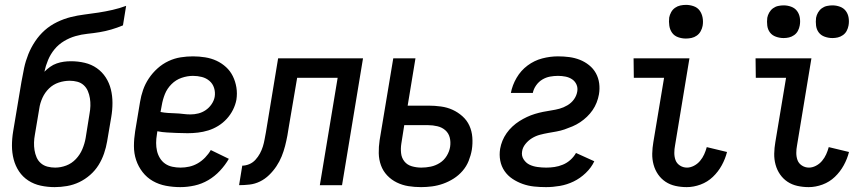

<svg xmlns="http://www.w3.org/2000/svg" viewBox="-20 -759 3540 787"><path d="M204 8Q175 8 147 2Q119 -4 96 -19Q73 -34 58 -56.5Q43 -79 36 -106Q29 -133 29 -162Q29 -191 34 -221L68 -424Q73 -453 79 -481Q85 -509 96 -536.5Q107 -564 124 -589.5Q141 -615 163.5 -635Q186 -655 214 -668.5Q242 -682 270 -689Q298 -696 326.5 -699.5Q355 -703 384 -707.5Q413 -712 441.5 -718.5Q470 -725 497 -735L484 -655Q460 -645 436 -638Q412 -631 387.5 -627Q363 -623 338.5 -620.5Q314 -618 289.5 -611Q265 -604 242.5 -590.5Q220 -577 203.5 -557Q187 -537 177 -513Q167 -489 162 -465Q173 -476 185.5 -485Q198 -494 212.5 -499Q227 -504 241.5 -506Q256 -508 271 -508Q300 -508 327.5 -501.5Q355 -495 377 -479.5Q399 -464 413.5 -441.5Q428 -419 434.5 -392.5Q441 -366 441 -337Q441 -308 436 -279L419 -179Q415 -155 406.5 -130Q398 -105 384 -82.5Q370 -60 349.5 -42Q329 -24 305 -12.5Q281 -1 255 3.5Q229 8 204 8ZM206 -72Q229 -72 251.5 -80.5Q274 -89 291 -107Q308 -125 317.5 -147.5Q327 -170 331 -193L347 -293Q350 -309 350.5 -325Q351 -341 348.5 -356.5Q346 -372 340 -386Q334 -400 323 -410Q312 -420 297 -424Q282 -428 266 -428Q243 -428 220.5 -420.5Q198 -413 181 -396.5Q164 -380 154 -358Q144 -336 141 -314L123 -207Q120 -191 119.5 -175Q119 -159 121.5 -143.5Q124 -128 130 -114Q136 -100 147.5 -90Q159 -80 174.5 -76Q190 -72 206 -72Z M719 8Q689 8 660 2.5Q631 -3 606.5 -17Q582 -31 564.5 -53.5Q547 -76 538 -103Q529 -130 529 -160Q529 -190 534 -221L554 -341Q558 -366 566.5 -390.5Q575 -415 590 -437.5Q605 -460 625.5 -478.5Q646 -497 670.5 -508.5Q695 -520 720.5 -524Q746 -528 771 -528Q796 -528 821 -524Q846 -520 867.5 -510Q889 -500 906.5 -484Q924 -468 934.5 -446.5Q945 -425 949 -400.5Q953 -376 949 -350Q945 -329 935 -309Q925 -289 909.5 -272Q894 -255 874.5 -243Q855 -231 834 -224.5Q813 -218 791.5 -215.5Q770 -213 749 -213Q738 -213 728 -213.5Q718 -214 707 -214H705Q685 -215 665 -216Q645 -217 625 -221L623 -207Q620 -190 620 -173Q620 -156 623.5 -140.5Q627 -125 635.5 -111Q644 -97 657 -88Q670 -79 686.5 -75.5Q703 -72 720 -72Q738 -72 756 -76Q774 -80 790.5 -89.5Q807 -99 821 -113.5Q835 -128 844 -144L918 -108Q903 -82 881.5 -59Q860 -36 833.5 -20.5Q807 -5 777.5 1.5Q748 8 719 8ZM761 -290Q777 -290 793 -294Q809 -298 823 -307.5Q837 -317 847 -331.5Q857 -346 860 -362Q863 -381 857.5 -398.5Q852 -416 838.5 -427.5Q825 -439 807.5 -443.5Q790 -448 771 -448Q748 -448 724.5 -440Q701 -432 683 -414Q665 -396 656 -373.5Q647 -351 643 -327L638 -300Q653 -297 668.5 -296Q684 -295 699.5 -294.5Q715 -294 730.5 -292Q746 -290 761 -290Z M960 0 973 -80Q987 -80 1001.5 -86Q1016 -92 1027 -104Q1038 -116 1045.5 -130Q1053 -144 1057.5 -158.5Q1062 -173 1064.5 -187.5Q1067 -202 1070 -217L1120 -520H1468L1382 0H1291L1364 -440H1198L1165 -246Q1162 -225 1158 -203.5Q1154 -182 1148.5 -160.5Q1143 -139 1134.5 -118Q1126 -97 1113 -77.5Q1100 -58 1083 -41.5Q1066 -25 1045.5 -15Q1025 -5 1003 -2.5Q981 0 960 0Z M1706 8Q1679 8 1654 4Q1629 0 1606.5 -11Q1584 -22 1567 -40Q1550 -58 1541.5 -81.5Q1533 -105 1532.5 -131Q1532 -157 1536 -184L1592 -520H1683L1651 -326H1736Q1762 -326 1787.5 -322.5Q1813 -319 1835 -309Q1857 -299 1875.5 -282.5Q1894 -266 1904 -244Q1914 -222 1916 -196.5Q1918 -171 1914 -145Q1910 -122 1901 -99.5Q1892 -77 1876 -58.5Q1860 -40 1839.5 -27Q1819 -14 1796.5 -6Q1774 2 1751 5Q1728 8 1706 8ZM1707 -72Q1726 -72 1745.5 -76Q1765 -80 1782.5 -91Q1800 -102 1811 -120Q1822 -138 1825 -157Q1828 -177 1823.5 -195Q1819 -213 1805.5 -225Q1792 -237 1773 -241.5Q1754 -246 1735 -246H1637L1625 -170Q1622 -151 1624 -131.5Q1626 -112 1637.5 -97.5Q1649 -83 1668 -77.5Q1687 -72 1707 -72Z M2218 8Q2193 8 2169 5.5Q2145 3 2122.5 -5Q2100 -13 2080.5 -26Q2061 -39 2048 -58Q2035 -77 2030.5 -100.5Q2026 -124 2030 -149Q2033 -166 2039.5 -182Q2046 -198 2056.5 -213Q2067 -228 2080.5 -240.5Q2094 -253 2109 -262.5Q2124 -272 2140 -279.5Q2156 -287 2172.5 -292Q2189 -297 2206 -300.5Q2223 -304 2240 -306.5Q2257 -309 2273.5 -313.5Q2290 -318 2306 -327.5Q2322 -337 2332.5 -351.5Q2343 -366 2346 -383Q2349 -399 2343 -412.5Q2337 -426 2325 -434Q2313 -442 2298 -445Q2283 -448 2267 -448Q2251 -448 2234.5 -445Q2218 -442 2203 -433Q2188 -424 2177.5 -409Q2167 -394 2164 -378H2074Q2080 -410 2097.5 -440Q2115 -470 2142.5 -490.5Q2170 -511 2202.5 -519.5Q2235 -528 2267 -528Q2291 -528 2313.5 -525Q2336 -522 2356.5 -514Q2377 -506 2394.5 -492Q2412 -478 2422.5 -459Q2433 -440 2436 -417.5Q2439 -395 2435 -372Q2432 -355 2425.5 -338.5Q2419 -322 2409 -307.5Q2399 -293 2386 -280.5Q2373 -268 2358 -258Q2343 -248 2326.5 -241Q2310 -234 2294 -228.5Q2278 -223 2261 -220Q2244 -217 2227 -214Q2210 -211 2193 -206.5Q2176 -202 2160.5 -192.5Q2145 -183 2133.5 -168.5Q2122 -154 2120 -138Q2117 -120 2126.5 -105.5Q2136 -91 2150.5 -84Q2165 -77 2183 -74.5Q2201 -72 2219 -72Q2236 -72 2253 -74.5Q2270 -77 2287 -84Q2304 -91 2318 -103.5Q2332 -116 2341 -132L2416 -98Q2404 -72 2381 -50Q2358 -28 2331 -15Q2304 -2 2275 3Q2246 8 2218 8Z M2795 8Q2771 8 2748.5 3Q2726 -2 2708 -14Q2690 -26 2677.5 -44Q2665 -62 2659 -84Q2653 -106 2653.5 -129.5Q2654 -153 2658 -176L2702 -440H2578L2577 -520H2806L2747 -163Q2744 -148 2744 -132Q2744 -116 2749 -102.5Q2754 -89 2767 -80.5Q2780 -72 2796 -72Q2810 -72 2824.5 -79.5Q2839 -87 2849.5 -99.5Q2860 -112 2866.5 -126.5Q2873 -141 2877 -156L2960 -136Q2953 -108 2938.5 -81.5Q2924 -55 2902 -34Q2880 -13 2851.5 -2.5Q2823 8 2795 8ZM2791 -601Q2775 -601 2759.5 -606.5Q2744 -612 2735 -624.5Q2726 -637 2723.5 -653.5Q2721 -670 2723 -687Q2725 -698 2731 -709Q2737 -720 2747 -727Q2757 -734 2768.5 -736.5Q2780 -739 2792 -739Q2808 -739 2823.5 -733.5Q2839 -728 2848 -715.5Q2857 -703 2860 -686.5Q2863 -670 2860 -653Q2858 -642 2852 -631Q2846 -620 2836 -613Q2826 -606 2814.5 -603.5Q2803 -601 2791 -601Z M3295 8Q3271 8 3248.5 3Q3226 -2 3208 -14Q3190 -26 3177.5 -44Q3165 -62 3159 -84Q3153 -106 3153.5 -129.5Q3154 -153 3158 -176L3202 -440H3078L3077 -520H3306L3247 -163Q3244 -148 3244 -132Q3244 -116 3249 -102.5Q3254 -89 3267 -80.5Q3280 -72 3296 -72Q3310 -72 3324.5 -79.5Q3339 -87 3349.5 -99.5Q3360 -112 3366.5 -126.5Q3373 -141 3377 -156L3460 -136Q3453 -108 3438.5 -81.5Q3424 -55 3402 -34Q3380 -13 3351.5 -2.5Q3323 8 3295 8ZM3392 -603Q3376 -603 3360.5 -608.5Q3345 -614 3336 -626Q3327 -638 3325 -654Q3323 -670 3325 -686Q3327 -697 3333 -707.5Q3339 -718 3348.5 -725Q3358 -732 3369.5 -734.5Q3381 -737 3392 -737Q3408 -737 3423 -731.5Q3438 -726 3447 -714Q3456 -702 3458.5 -686Q3461 -670 3458 -654Q3456 -643 3450.5 -632.5Q3445 -622 3435 -615Q3425 -608 3414 -605.5Q3403 -603 3392 -603ZM3192 -603Q3176 -603 3160.5 -608.5Q3145 -614 3136 -626Q3127 -638 3125 -654Q3123 -670 3125 -686Q3127 -697 3133 -707.5Q3139 -718 3148.5 -725Q3158 -732 3169.5 -734.5Q3181 -737 3192 -737Q3208 -737 3223 -731.5Q3238 -726 3247 -714Q3256 -702 3258.5 -686Q3261 -670 3258 -654Q3256 -643 3250.5 -632.5Q3245 -622 3235 -615Q3225 -608 3214 -605.5Q3203 -603 3192 -603Z"/></svg>

Font: Iosevka Curly Medium
Style: Italic
Weight: 500
Italic angle: -9°
Monospace: yes
Designer: Belleve Invis
Foundry: Belleve Invis
Version: Version 22.1.2; ttfautohint (v1.8.4)